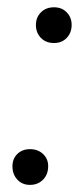

<svg xmlns="http://www.w3.org/2000/svg" viewBox="-20 -520 236 540"><path d="M132 -399Q109 -399 95 -413.5Q81 -428 81 -450Q81 -471 95 -485.2Q109 -499.5 132 -499.5Q154 -499.5 167.8 -485.2Q181.5 -471 181.5 -450Q181.5 -428 167.8 -413.5Q154 -399 132 -399ZM64.5 0Q42.5 0 28.8 -14.8Q15 -29.5 15 -52.5Q15 -73.5 28.8 -87Q42.5 -100.5 64.5 -100.5Q86.5 -100.5 101 -87Q115.5 -73.5 115.5 -52.5Q115.5 -37 109 -25.2Q102.5 -13.5 91 -6.8Q79.5 0 64.5 0Z"/></svg>

Font: Edu AU VIC WA NT Hand
Style: Regular
Weight: 400
Designer: Tina and Corey Anderson, Eben Sorkin, Mirko Velimirovic
Foundry: Google for Education
Version: Version 1.001